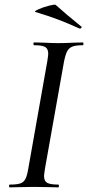

<svg xmlns="http://www.w3.org/2000/svg" viewBox="-20 -808 380 828"><path d="M22 -12Q53 -12 67.5 -17Q82 -22 89.5 -36Q97 -50 102 -81L184 -544Q188 -570 188 -576Q188 -598 174.5 -605.5Q161 -613 127 -613Q124 -613 124 -619Q124 -625 127 -625L170 -624Q208 -622 230 -622Q259 -622 297 -624L337 -625Q340 -625 340 -619Q340 -613 337 -613Q307 -613 292 -607Q277 -601 269.5 -586.5Q262 -572 256 -542L174 -81Q170 -55 170 -49Q170 -27 183.5 -19.5Q197 -12 232 -12Q234 -12 234 -6Q234 0 232 0Q206 0 190 -1L126 -2L66 -1Q50 0 22 0Q19 0 19 -6Q19 -12 22 -12ZM144 -767Q163 -776 189.5 -783Q216 -790 220 -787Q263 -748 330 -694Q332 -694 332 -691Q332 -688 329 -686Q326 -684 323 -685Q272 -708 229.5 -724Q187 -740 134 -756Q124 -758 144 -767Z"/></svg>

Font: CormorantInfant-MediumItalic
Style: Italic
Weight: 500
Italic angle: -10°
Designer: Christian Thalmann (Catharsis Fonts)
Foundry: Catharsis Fonts
Version: Version 3.303